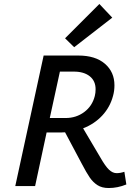

<svg xmlns="http://www.w3.org/2000/svg" viewBox="-20 -938 693 968"><path d="M617 -8Q573 10 528 10Q494 10 471.5 -4.5Q449 -19 432.5 -43Q416 -67 392 -113L308 -271Q300 -270 285 -270H215L157 0H57L200 -658H375Q461 -658 509 -616.5Q557 -575 557 -508Q557 -480 550 -455Q535 -398 495.5 -355.5Q456 -313 399 -291L486 -144Q511 -100 529.5 -82.5Q548 -65 568 -65Q587 -65 607 -72ZM311 -343Q364 -343 404.5 -373Q445 -403 458 -454Q462 -470 462 -488Q462 -530 432.5 -553.5Q403 -577 352 -577H282L231 -343ZM308 -745 481 -918 546 -849 354 -700Z"/></svg>

Font: Ysabeau Semibold
Style: Italic
Weight: 600
Italic angle: -12°
Designer: Christian Thalmann (Catharsis Fonts)
Version: Version 0.003